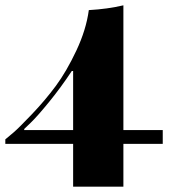

<svg xmlns="http://www.w3.org/2000/svg" viewBox="-37 -508 638 722"><path d="M-17 33V16Q-6 7 13.5 -9.5Q33 -26 83 -78.5Q133 -131 173 -185Q213 -239 250 -317.5Q287 -396 297 -470Q368 -474 427 -488V-19H575V33H427V194H238V33ZM54 -23V-19H238V-241H233Q192 -179 147.5 -124.5Q103 -70 78 -46Z"/></svg>

Font: Elsie Swash Caps Black
Style: Regular
Weight: 900
Designer: Alejandro Inler
Foundry: Alejandro Inler
Version: 1.001